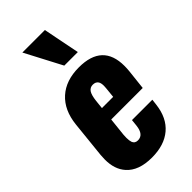

<svg xmlns="http://www.w3.org/2000/svg" viewBox="-263 -917 993 993"><g transform="rotate(-45 233.5 -420.0)"><path d="M229 -647.5 123.5 -848.6H288.1L328.1 -647.5ZM211.4 -354.5H293.5L299.3 -412.1Q300.3 -420.9 300.3 -428.7Q300.3 -449.2 293.5 -459.5Q284.2 -473.6 263.2 -473.6Q243.2 -473.6 231.9 -457.3Q220.7 -440.9 216.3 -401.4ZM213.4 9.8Q117.2 9.8 71.3 -42Q33.2 -84.5 33.7 -155.8Q33.7 -170.9 35.2 -187.5L56.2 -390.1Q66.4 -484.9 123.5 -536.4Q180.7 -587.9 275.9 -587.9Q448.2 -587.9 448.2 -426.3Q448.2 -408.7 446.3 -389.2L434.1 -278.8H203.6L192.9 -179.2Q191.9 -167 191.9 -156.2Q191.9 -135.7 196.3 -123Q203.1 -104.5 225.1 -104.5Q266.6 -104.5 273.4 -163.1L277.3 -200.7H426.3L422.4 -168Q412.1 -81.5 358.2 -35.9Q304.2 9.8 213.4 9.8Z"/></g></svg>

Font: Oswald
Style: Bold
Weight: 700
Designer: Vernon Adams
Foundry: Vernon Adams
Version: 3.0; ttfautohint (v0.94.23-7a4d-dirty) -l 8 -r 50 -G 200 -x 